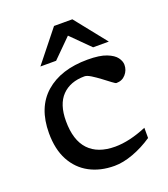

<svg xmlns="http://www.w3.org/2000/svg" viewBox="-136 -829 820 936"><g transform="rotate(-20 274.0 -361.0)"><path d="M350 -522Q412.5 -522 447.5 -508.2Q482.5 -494.5 496.8 -475Q511 -455.5 511 -437Q511 -409 492.5 -387.8Q474 -366.5 444 -366.5Q439.5 -366.5 422.8 -379.2Q406 -392 384 -408.5Q362 -425 341.5 -437.8Q321 -450.5 308.5 -450.5Q234 -450.5 191.5 -406.8Q149 -363 149 -276Q149 -176.5 196 -126.8Q243 -77 332.5 -77Q406.5 -77 497 -115V-62Q448.5 -29 395.5 -9.5Q342.5 10 298 10Q224.5 10 169 -19.8Q113.5 -49.5 82.2 -107.2Q51 -165 51 -249Q51 -382 131.2 -452Q211.5 -522 350 -522ZM123 -569 253 -732H348L478 -569H396.5L300.5 -664.5L204.5 -569Z"/></g></svg>

Font: Newsreader 6pt
Style: Regular
Weight: 400
Designer: Hugues Gentile
Foundry: Production Type
Version: Version 1.003; ttfautohint (v1.8.3)